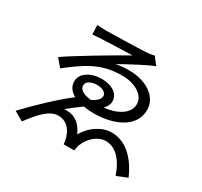

<svg xmlns="http://www.w3.org/2000/svg" viewBox="-158 -952 1273 1208"><g transform="rotate(30 478.0 -348.0)"><path d="M421.2 -396C460.2 -396 491.1 -381 491.1 -354C491.1 -332 469.1 -311.1 433.9 -294C370 -302.2 346.9 -323.2 346.9 -350.1C346.9 -382.1 387.1 -396 421.2 -396ZM642 -737.9C632.1 -734 605.8 -729 578.8 -728C532 -725.1 324.9 -720.2 299 -720.2C278.1 -720.2 250 -721.9 234 -723L236.9 -655.9C299 -661.9 485.1 -666.9 521 -668C414.1 -606.9 219.1 -492.2 121.1 -425.1L168 -370C286.9 -462 375 -525.9 529.8 -525.9C620.7 -525.9 698.9 -483 698.9 -414.1C698.9 -346.9 621.1 -301.8 528.1 -293C546.2 -311.1 557.2 -331 557.2 -354C557.2 -408 505 -443.9 426.1 -443.9C356.2 -443.9 285.2 -406.2 285.2 -344.1C285.2 -308.9 305 -279.8 340.9 -259.9C256 -196 139.9 -84.9 58.9 1.1L126.1 40.1C181.1 -33.7 240.8 -106.9 307.9 -106.9C386 -106.9 421.2 -34.8 426.1 33H502.8C505 23.1 507.1 5 511 -7.1C535.9 -72.1 590.9 -117.9 647 -117.9C713.1 -117.9 771 -66.1 808.9 41.9L884.9 11C837 -100.1 758.2 -182.9 653.1 -182.9C577.1 -182.9 506 -130 468 -63.9C443.2 -123.9 399.1 -160.9 338.1 -160.9C332 -160.9 324.9 -161.2 317.8 -160.2C344.8 -182.2 382.8 -212 416.9 -236.2C440 -232.2 465.2 -230.1 491.1 -230.1C640.3 -230.1 773.1 -291.9 773.1 -415.8C773.1 -513.8 674 -576 552.9 -576C521 -576 489 -574.2 456 -567.1C528.1 -608 638.8 -666.9 685 -683.9Z"/></g></svg>

Font: Karasuma Gothic
Style: Regular
Weight: 400
Designer: Rasmus Andersson, Ryoko Nishizuka
Foundry: Genbu
Version: Version 1.00